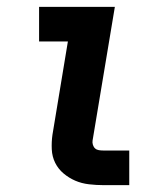

<svg xmlns="http://www.w3.org/2000/svg" viewBox="-20 -540 490 560"><path d="M282 0Q261 0 239.5 -2.5Q218 -5 199.5 -13Q181 -21 165.5 -34Q150 -47 141 -65Q132 -83 131 -104.5Q130 -126 133 -147L178 -419H94V-520H315L250 -130Q249 -124 251 -117.5Q253 -111 257.5 -107Q262 -103 268.5 -102Q275 -101 282 -101H357V0Z"/></svg>

Font: Iosevka Etoile Oblique
Style: Bold
Weight: 700
Italic angle: -9°
Designer: Belleve Invis
Foundry: Belleve Invis
Version: Version 15.5.2; ttfautohint (v1.8.4)